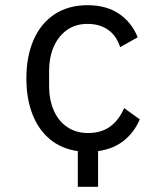

<svg xmlns="http://www.w3.org/2000/svg" viewBox="-20 -574 640 739"><path d="M81.5 -272Q81.5 -356.5 109.2 -420.2Q137 -484 190 -519Q243 -554 317 -554Q389 -554 437.8 -521.2Q486.5 -488.5 510 -430.5L442.5 -392.5Q428 -437 395.8 -459.5Q363.5 -482 317 -482Q269.5 -482 236.2 -457.5Q203 -433 186 -392.2Q169 -351.5 169 -302.5V-242.5Q169 -191 186.5 -150Q204 -109 238 -85.5Q272 -62 319 -62Q369 -62 403 -86.2Q437 -110.5 458 -158L518 -114.5Q497 -65 456.8 -32.8Q416.5 -0.5 357.5 7.5V145H279.5V7.5Q217 -1 172.5 -37.8Q128 -74.5 104.8 -134.5Q81.5 -194.5 81.5 -272Z"/></svg>

Font: JuliaMono Light
Style: Regular
Weight: 300
Monospace: yes
Designer: cormullion
Foundry: corm
Version: Version 0.054; ttfautohint (v1.8.4)